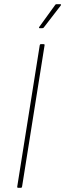

<svg xmlns="http://www.w3.org/2000/svg" viewBox="-20 -893 310 913"><path d="M66 0Q61 0 62 -6L169 -678Q170 -683 174 -683H187Q193 -683 192 -678L85 -6Q84 -2 83 -1Q82 0 79 0ZM168 -759Q166 -759 165.5 -760.5Q165 -762 166 -764L242 -869Q244 -873 248 -873H266Q269 -873 270 -871.5Q271 -870 269 -867L188 -762Q186 -759 181 -759Z"/></svg>

Font: Sofia Sans Thin
Style: Italic
Weight: 250
Italic angle: -9°
Version: Version 4.100-B